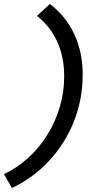

<svg xmlns="http://www.w3.org/2000/svg" viewBox="-70 -733 480 966"><path d="M181 -713Q262 -651 304 -560.5Q346 -470 346 -358Q346 -234 302.5 -123.5Q259 -13 179 74Q99 161 -10 213L-50 143Q18 111 73.5 60Q129 9 169 -56Q209 -121 231 -195.5Q253 -270 253 -349Q253 -446 218 -523Q183 -600 116 -653Z"/></svg>

Font: Red Hat Display SemiBold
Style: Italic
Weight: 600
Italic angle: -12°
Designer: Pentagram, MCKL
Foundry: Pentagram, MCKL
Version: Version 1.023